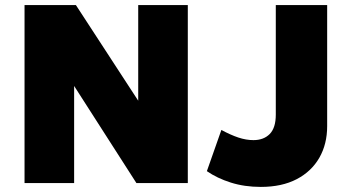

<svg xmlns="http://www.w3.org/2000/svg" viewBox="-20 -720 1382 755"><path d="M76.5 0V-700H278.5L523.5 -324V-700H718.5V0H516.5L271.5 -382V0ZM1005.5 15Q941.5 15 887.8 -2Q834 -19 793.5 -47L850.5 -209Q886.5 -189.5 917.2 -179.2Q948 -169 976.5 -169Q1017 -169 1040.8 -193.2Q1064.5 -217.5 1064.5 -269V-700H1266.5V-224Q1266.5 -153.5 1235.8 -99.8Q1205 -46 1146.8 -15.5Q1088.5 15 1005.5 15Z"/></svg>

Font: Geologica Cursive Black
Style: Regular
Weight: 900
Designer: Sindre Bremnes, Frode Helland
Foundry: Monokrom Skriftforlag AS
Version: Version 1.010;gftools[0.9.28]